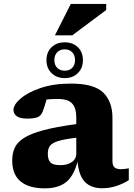

<svg xmlns="http://www.w3.org/2000/svg" viewBox="-20 -966 697 998"><path d="M511 12.5Q454 12.5 422 -19.8Q390 -52 383 -125.5Q363 -50 322.5 -18.5Q282 13 212.5 13Q130.5 13 87 -23Q43.5 -59 43.5 -131.5Q43.5 -168 56.2 -197Q69 -226 103.8 -248.5Q138.5 -271 204.2 -288.8Q270 -306.5 376.5 -321V-354.5Q376.5 -404.5 355 -428Q333.5 -451.5 281.5 -451.5Q262.5 -451.5 248 -450.8Q233.5 -450 222 -449Q213 -415 202 -386.5Q193.5 -363.5 174.5 -356.5Q155.5 -349.5 121 -349.5Q84.5 -349.5 67.2 -362Q50 -374.5 50 -394.5Q50 -421.5 86.8 -453.5Q123.5 -485.5 190.8 -508.5Q258 -531.5 349 -531.5Q468.5 -531.5 516.5 -484.8Q564.5 -438 564.5 -353.5V-129.5Q564.5 -105 575.5 -95.8Q586.5 -86.5 608.5 -86.5Q624 -86.5 649.5 -91V-29.5Q619.5 -10.5 584.2 1Q549 12.5 511 12.5ZM228.5 -168Q228.5 -135 242.5 -121.2Q256.5 -107.5 294 -107.5Q331 -107.5 353.8 -123.8Q376.5 -140 376.5 -166V-250Q312 -242.5 280.5 -232.2Q249 -222 238.8 -206.5Q228.5 -191 228.5 -168ZM316.5 -746Q358.5 -746 384.8 -720.5Q411 -695 411 -653Q411 -612 384.8 -586Q358.5 -560 316.5 -560Q274.5 -560 248 -586Q221.5 -612 221.5 -653Q221.5 -695 248 -720.5Q274.5 -746 316.5 -746ZM316.5 -598.5Q341 -598.5 355.5 -613.5Q370 -628.5 370 -653Q370 -679 355.5 -694.2Q341 -709.5 316.5 -709.5Q292 -709.5 277.2 -694.2Q262.5 -679 262.5 -653Q262.5 -628.5 277.2 -613.5Q292 -598.5 316.5 -598.5ZM265.5 -782.5 348 -945.5H532V-914L356 -782.5Z"/></svg>

Font: Newsreader 6pt
Style: Bold
Weight: 700
Designer: Hugues Gentile
Foundry: Production Type
Version: Version 1.003; ttfautohint (v1.8.3)